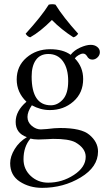

<svg xmlns="http://www.w3.org/2000/svg" viewBox="-20 -655 523 921"><path d="M246.1 -632.8Q283.2 -572.8 355 -493.2Q345.2 -479 332 -476.1Q273.9 -513.2 229 -559.1Q172.9 -502.9 125 -476.1Q111.8 -479 103 -493.2Q179.2 -577.1 213.9 -632.8Q231 -636.7 246.1 -632.8ZM211.9 -396Q172.9 -396 152.3 -367.4Q131.8 -338.9 131.8 -288.1Q131.8 -149.9 224.1 -149.9Q256.3 -149.9 281.7 -178Q307.1 -206.1 307.1 -266.1Q307.1 -326.2 282 -361.1Q256.8 -396 211.9 -396ZM126 9.8Q92.8 48.8 92.8 108.9Q92.8 156.7 127.4 189Q162.1 221.2 210.9 221.2Q277.8 221.2 334.5 184.1Q391.1 147 391.1 97.2Q391.1 56.2 341.8 27.8Q309.6 10.7 233.9 11.2Q230 11.2 205.6 12.7Q181.2 14.2 164.1 14.2Q139.2 13.7 126 9.8ZM422.9 -369.1Q405.8 -369.1 397 -386.2Q389.2 -398.4 377.9 -397.9Q369.1 -397.9 356.7 -390.4Q344.2 -382.8 338.9 -375Q378.9 -334 378.9 -275.9Q378.9 -209 332 -168Q285.2 -127 219.2 -127Q174.3 -127 132.8 -149.9Q111.8 -119.1 111.8 -94Q111.8 -68.8 132.3 -51.5Q152.8 -34.2 175.8 -34.2Q176.8 -34.2 205.1 -36.1Q243.2 -41 269 -41Q370.1 -41 408.2 -8.8Q450.2 25.9 450.2 71.8Q450.2 146 367.2 196Q284.2 246.1 182.1 246.1Q121.1 246.1 75 216.1Q28.8 186 28.8 127.9Q28.8 95.7 50.3 60.3Q71.8 24.9 108.9 2.9Q54.7 -16.1 55.2 -70.8Q55.2 -122.6 106.9 -167Q60.1 -211.9 60.1 -273.9Q60.1 -337.9 106.9 -378.4Q153.8 -418.9 220.2 -418.9Q282.2 -418.9 318.8 -392.1Q335.9 -414.1 365 -427Q394 -439.9 415 -439.9Q434.1 -439.9 446.5 -429.9Q459 -419.9 459 -404.8Q459 -390.6 448 -379.9Q437 -369.1 422.9 -369.1Z"/></svg>

Font: Linux Libertine Display
Style: Regular
Weight: 400
Designer: Philipp H. Poll
Foundry: Philipp H. Poll
Version: Version 5.0.9